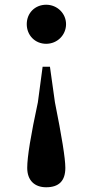

<svg xmlns="http://www.w3.org/2000/svg" viewBox="-20 -568 392 811"><path d="M175 223C229 223 256 196 256 141C256 101 241 9 212 -136L191 -286H160L140 -136C110 3 95 95 95 141C95 194 126 223 175 223ZM175 -383C222 -383 259 -420 259 -466C259 -511 222 -548 175 -548C128 -548 93 -513 93 -466C93 -419 128 -383 175 -383Z"/></svg>

Font: AllPunType Bold
Style: Regular
Weight: 700
Version: 1.0